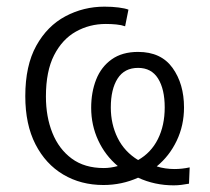

<svg xmlns="http://www.w3.org/2000/svg" viewBox="-20 -546 632 577"><path d="M548 6Q537 8 525.5 9.5Q514 11 502 11Q445 11 395 -12Q346 10 291 10Q223 10 170 -21.5Q117 -53 86.5 -112.5Q56 -172 56 -257Q56 -349 89 -408.5Q122 -468 176.5 -497Q231 -526 294 -526Q317 -526 336.5 -523.5Q356 -521 366 -517L356 -467Q345 -471 329.5 -472.5Q314 -474 298 -474Q249 -474 208 -451Q167 -428 142.5 -380Q118 -332 118 -256Q118 -195 137.5 -146.5Q157 -98 195.5 -69.5Q234 -41 292 -41Q312 -41 334 -47Q296 -79 275 -124.5Q254 -170 254 -222Q254 -269 269 -307Q284 -345 315.5 -367.5Q347 -390 395 -390Q464 -390 498.5 -342Q533 -294 533 -223Q533 -169 511 -123Q489 -77 451 -46Q463 -42 477 -40Q491 -38 504 -38Q527 -38 550 -43ZM395 -65Q434 -87 454.5 -128Q475 -169 475 -223Q475 -278 455 -310Q435 -342 395 -342Q354 -342 333.5 -310Q313 -278 313 -223Q313 -173 333.5 -131.5Q354 -90 395 -65Z"/></svg>

Font: Ubuntu Sans Light
Style: Regular
Weight: 300
Designer: Dalton Maag Ltd
Foundry: Dalton Maag Ltd
Version: Version 1.006; ttfautohint (v1.8.4.7-5d5b)